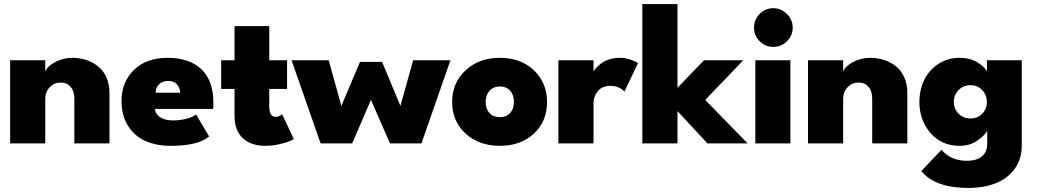

<svg xmlns="http://www.w3.org/2000/svg" viewBox="-20 -708 5118 948"><path d="M338 -422.5Q372.5 -422.5 404 -412.5Q435.5 -402.5 462.2 -382.2Q489 -362 504.8 -327.5Q520.5 -293 520.5 -248.5V0H347V-221Q347 -258.5 328.5 -279.5Q310 -300.5 279.5 -300.5Q248 -300.5 225.8 -277.5Q203.5 -254.5 203.5 -218.5V0H30V-410.5H203.5V-354.5Q212.5 -380 251.8 -401.2Q291 -422.5 338 -422.5Z M744.5 -170Q747.5 -144 771.2 -128.8Q795 -113.5 833.5 -113.5Q870.5 -113.5 901.2 -121.8Q932 -130 948 -143L1012.5 -34.5Q960 12 822 12Q751.5 12 697.8 -12Q644 -36 612 -86.8Q580 -137.5 580 -209.5Q580 -302.5 641 -362.5Q702 -422.5 808 -422.5Q914.5 -422.5 974 -366.5Q1033.5 -310.5 1033.5 -201.5Q1033.5 -174.5 1032 -170ZM869.5 -250Q868.5 -275.5 853.2 -292Q838 -308.5 810.5 -308.5Q783 -308.5 766 -292.5Q749 -276.5 748.5 -250Z M1072 -410.5H1138V-579H1309.5V-410.5H1397.5V-269H1309.5V-183.5Q1309.5 -131 1340.5 -131Q1351 -131 1360.5 -135.8Q1370 -140.5 1373 -144L1430.5 -21.5Q1425.5 -17 1407.5 -9.8Q1389.5 -2.5 1356 4.8Q1322.5 12 1289 12Q1220 12 1179 -25.5Q1138 -63 1138 -136.5V-269H1072Z M1811.5 -215 1719 0H1563L1419.5 -410.5H1603L1665.5 -185L1757.5 -402.5H1866.5L1957 -185L2020 -410.5H2204L2061 0H1905.5Z M2448.5 12Q2345 12 2278.8 -48.5Q2212.5 -109 2212.5 -204Q2212.5 -299.5 2279 -361Q2345.5 -422.5 2448.5 -422.5Q2551 -422.5 2616 -361Q2681 -299.5 2681 -204Q2681 -108.5 2616 -48.2Q2551 12 2448.5 12ZM2448.5 -129.5Q2480 -129.5 2498.8 -150Q2517.5 -170.5 2517.5 -205Q2517.5 -239 2498.8 -260Q2480 -281 2448.5 -281Q2416.5 -281 2397.2 -260Q2378 -239 2378 -205Q2378 -170.5 2397 -150Q2416 -129.5 2448.5 -129.5Z M2910.5 0H2737V-410.5H2910.5V-354.5Q2916 -365 2926 -375.5Q2936 -386 2951.5 -397.2Q2967 -408.5 2990.2 -415.5Q3013.5 -422.5 3040.5 -422.5Q3066.5 -422.5 3091.2 -414.2Q3116 -406 3130 -396L3063 -255.5Q3055.5 -266 3037 -275Q3018.5 -284 2994 -284Q2952.5 -284 2931.5 -257.8Q2910.5 -231.5 2910.5 -199.5Z M3456 -410.5H3650L3462 -214.5L3671.5 0H3473L3325 -159.5V0H3151.5V-688H3325V-274.5Z M3703 -571.5Q3703 -611 3730.8 -639.2Q3758.5 -667.5 3798 -667.5Q3837 -667.5 3865.5 -639Q3894 -610.5 3894 -571.5Q3894 -532.5 3865.8 -504.5Q3837.5 -476.5 3798 -476.5Q3758.5 -476.5 3730.8 -504.5Q3703 -532.5 3703 -571.5ZM3709.5 0V-410.5H3882.5V0Z M4277.5 -422.5Q4312 -422.5 4343.5 -412.5Q4375 -402.5 4401.8 -382.2Q4428.5 -362 4444.2 -327.5Q4460 -293 4460 -248.5V0H4286.5V-221Q4286.5 -258.5 4268 -279.5Q4249.5 -300.5 4219 -300.5Q4187.5 -300.5 4165.2 -277.5Q4143 -254.5 4143 -218.5V0H3969.5V-410.5H4143V-354.5Q4152 -380 4191.2 -401.2Q4230.5 -422.5 4277.5 -422.5Z M4762 220Q4597 220 4529 136.5L4628.5 31.5Q4676 86 4754 86Q4800 86 4827.2 64.8Q4854.5 43.5 4854.5 1.5V-62.5Q4843 -40 4805.8 -14Q4768.5 12 4718 12Q4629.5 12 4574.5 -51.2Q4519.5 -114.5 4519.5 -205Q4519.5 -263.5 4543.2 -312.8Q4567 -362 4613 -392.2Q4659 -422.5 4718 -422.5Q4768 -422.5 4803.2 -401.8Q4838.5 -381 4853 -356.5V-410.5H5025V11Q5025 78 4989.8 126Q4954.5 174 4895.8 197Q4837 220 4762 220ZM4771.5 -123Q4807 -123 4829.8 -146.5Q4852.5 -170 4852.5 -205Q4852.5 -239.5 4829.5 -263.5Q4806.5 -287.5 4771.5 -287.5Q4737 -287.5 4713.2 -263.5Q4689.5 -239.5 4689.5 -205Q4689.5 -170.5 4713 -146.8Q4736.5 -123 4771.5 -123Z"/></svg>

Font: League Spartan ExtraBold
Style: Regular
Weight: 800
Foundry: The League of Moveable Type
Version: Version 2.002